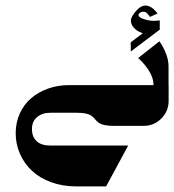

<svg xmlns="http://www.w3.org/2000/svg" viewBox="-20 -449 622 685"><path d="M358.6 216 437.3 70.3H159.7Q127.3 70.3 110.7 54.7Q94 39 94 11.3Q94 -16 112.3 -31.3Q130.7 -46.7 159 -46.7H254Q272.3 -46.7 284.8 -44.2Q297.3 -41.7 303.8 -37.5Q310.3 -33.3 314.8 -28.3Q319.3 -23.3 324 -18.3Q328.6 -13.3 335.1 -9.2Q341.6 -5 354.3 -2.5Q367 0 385.3 0H493Q529.6 0 555.6 -26.2Q581.6 -52.3 581.6 -89V-145.3H225.3Q186.3 -145.3 151.7 -133Q117 -120.7 91.3 -98.8Q65.7 -77 50.8 -44.5Q36 -12 36 26.3Q36 65.3 51.3 100Q66.7 134.7 94 160.3Q121.3 186 162.2 201Q203 216 251.3 216ZM550 -343.3V-376.3Q519.7 -371 490.3 -381.7Q480.3 -385.3 476.2 -390.3Q472 -395.3 476.3 -400.7Q481.3 -405.7 488 -406.8Q494.7 -408 500.7 -404.7Q503.3 -403.3 506.8 -399.3Q510.3 -395.3 512.7 -392L515 -388.7L542 -400.7Q541.3 -401.7 539.8 -403.7Q538.3 -405.7 533.8 -410.7Q529.3 -415.7 524.7 -419.3Q520 -423 513 -426.2Q506 -429.3 499.3 -429.3Q483.3 -429.3 468.7 -413.3Q447 -390.3 447 -375.7Q447 -361.3 457.7 -350Q468.3 -338.7 479 -334.7L489.3 -330.3L446.3 -298L446.7 -265.3ZM527.7 -141.7H581.3V-212Q581.3 -221.7 579.5 -231.8Q577.7 -242 574.8 -250.5Q572 -259 568.5 -267Q565 -275 561.5 -281.2Q558 -287.3 555.2 -292Q552.3 -296.7 550.5 -299.2Q548.7 -301.7 548.7 -301.7L473 -242Q473 -242 487 -228.3Q527.7 -184 527.7 -146Z"/></svg>

Font: Jomhuria
Style: Regular
Weight: 400
Designer: Arabic design by Kourosh Beigpour, Latin design by Eben Sorkin, engineering by Lasse Fister and Khaled Hosney
Version: Version 1.0010